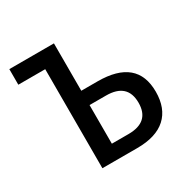

<svg xmlns="http://www.w3.org/2000/svg" viewBox="-127 -658 772 779"><g transform="rotate(-30 259.0 -268.5)"><path d="M221 -537V-315H297Q481 -315 481 -161Q481 -83 435.5 -41.5Q390 0 301 0H138V-464H12V-537ZM298 -248H221V-67H299Q398 -67 398 -157Q398 -248 298 -248Z"/></g></svg>

Font: Avrile Sans Condensed
Style: Regular
Weight: 400
Width: 3
Designer: Monotype Design Team
Foundry: Monotype Imaging Inc.
Version: Version 2.001;September 10, 2019;FontCreator 11.5.0.2425 64-